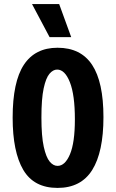

<svg xmlns="http://www.w3.org/2000/svg" viewBox="-20 -907 569 941"><path d="M262 14Q146 14 94 -74.5Q42 -163 42 -330Q42 -506 97 -589.5Q152 -673 262 -673Q376 -673 431.5 -589Q487 -505 487 -333Q487 -162 432 -74Q377 14 262 14ZM262 -94Q299 -94 323 -151Q347 -208 347 -322Q347 -442 322.5 -504Q298 -566 260 -566Q240 -566 222.5 -545.5Q205 -525 194 -474Q183 -423 183 -331Q183 -239 194.5 -187.5Q206 -136 223.5 -115Q241 -94 262 -94ZM223 -725 137 -887H270L329 -725Z"/></svg>

Font: Bricolage Grotesque 10pt Condensed Bricolage Grotesque 10pt Condensed Regular
Style: Bold
Weight: 700
Width: 3
Designer: Mathieu Triay
Foundry: Atelier Triay
Version: Version 1.000; ttfautohint (v1.8.4.7-5d5b);gftools[0.9.32]